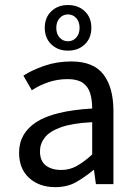

<svg xmlns="http://www.w3.org/2000/svg" viewBox="-20 -749 554 781"><path d="M204.6 12.2Q139.6 12.2 98.6 -25.1Q57.6 -62.5 57.6 -127.9Q57.6 -207 128.2 -252.7Q198.7 -298.3 355 -307.6Q355 -343.8 346.4 -370.6Q337.9 -397.5 316.2 -412.4Q294.4 -427.2 255.4 -427.2Q213.4 -427.2 176 -414.3Q138.7 -401.4 109.4 -381.8L75.2 -441.4Q109.9 -463.9 160.6 -481.4Q211.4 -499 270 -499Q360.4 -499 400.9 -446Q441.4 -393.1 441.4 -297.4V0H370.1L362.3 -57.6H360.4Q325.7 -28.8 289.8 -8.3Q253.9 12.2 204.6 12.2ZM228.5 -57.6Q263.2 -57.6 292.5 -74Q321.8 -90.3 355 -120.6V-252Q273.9 -248 227.5 -231.2Q181.2 -214.4 161.9 -189.2Q142.6 -164.1 142.6 -133.8Q142.6 -93.8 166.7 -75.7Q190.9 -57.6 228.5 -57.6ZM256.3 -543Q215.3 -543 188.7 -568.6Q162.1 -594.2 162.1 -635.7Q162.1 -677.7 188.7 -703.1Q215.3 -728.5 256.3 -728.5Q298.3 -728.5 325 -703.1Q351.6 -677.7 351.6 -635.7Q351.6 -594.2 325 -568.6Q298.3 -543 256.3 -543ZM256.3 -581.1Q276.4 -581.1 290 -595.9Q303.7 -610.8 303.7 -635.7Q303.7 -660.6 290 -675.5Q276.4 -690.4 256.3 -690.4Q236.3 -690.4 222.7 -675.3Q209 -660.2 209 -635.7Q209 -610.8 222.7 -595.9Q236.3 -581.1 256.3 -581.1Z"/></svg>

Font: Varta Light Medium
Style: Regular
Weight: 500
Version: Version 1.004